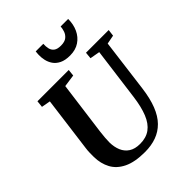

<svg xmlns="http://www.w3.org/2000/svg" viewBox="-272 -1135 1291 1291"><g transform="rotate(-45 374.0 -489.0)"><path d="M679 -683.5 630.5 -306Q619.5 -220.5 595.8 -160Q572 -99.5 535.2 -62.2Q498.5 -25 449.8 -7.5Q401 10 340.5 10Q244.5 10 186.2 -18.5Q128 -47 101.5 -96.5Q75 -146 74 -209.5Q74 -228.5 74.2 -248.8Q74.5 -269 77.5 -290.5L129 -683.5L65.5 -695L70.5 -743H368L363 -695.5L275 -683L224.5 -302Q221 -273.5 219 -248.8Q217 -224 217 -205.5Q217.5 -161 232.2 -126.2Q247 -91.5 277.5 -71.8Q308 -52 356.5 -52Q414.5 -52 453 -80.2Q491.5 -108.5 514.5 -165.2Q537.5 -222 548.5 -306.5L598 -683L527.5 -695.5L532 -743H748L742 -695.5ZM443.5 -805Q397.5 -805 368.2 -819.5Q339 -834 323.2 -857.2Q307.5 -880.5 301.8 -907Q296 -933.5 297 -958.5Q297.5 -966.5 298 -974Q298.5 -981.5 299.5 -988.5H371.5Q370 -962.5 375 -941.8Q380 -921 396.8 -908.2Q413.5 -895.5 447 -895.5Q484 -895.5 502.8 -911.2Q521.5 -927 528.5 -948.8Q535.5 -970.5 536.5 -988.5H608Q608 -937 588.8 -895.5Q569.5 -854 532.8 -829.5Q496 -805 443.5 -805Z"/></g></svg>

Font: Merriweather 24pt
Style: Bold Italic
Weight: 700
Italic angle: -7.8°
Designer: Eben Sorkin
Foundry: Eben Sorkin
Version: Version 2.101